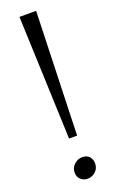

<svg xmlns="http://www.w3.org/2000/svg" viewBox="-173 -942 609 996"><g transform="rotate(-20 131.0 -444.0)"><path d="M172.5 -899 151 -218H106.5L80.5 -899ZM73 -41.5Q73 -68.5 92.8 -86.2Q112.5 -104 135.5 -104Q164 -104 176.8 -88Q189.5 -72 189.5 -51.5Q189.5 -23.5 170.2 -6.2Q151 11 126 11Q105.5 11 89.2 -3.2Q73 -17.5 73 -41.5Z"/></g></svg>

Font: Merriweather 48pt Light
Style: Regular
Weight: 300
Version: Version 2.100